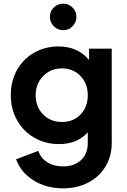

<svg xmlns="http://www.w3.org/2000/svg" viewBox="-20 -810 692 1050"><path d="M68 61 190 15Q202 54 238 77Q274 100 325 100Q385 100 422.5 66Q460 32 460 -27V-86Q402 -22 303 -22Q228 -22 167.5 -57Q107 -92 73 -153Q39 -214 39 -290Q39 -366 72.5 -426.5Q106 -487 166 -521.5Q226 -556 300 -556Q405 -556 467 -482V-544H591V-27Q591 44 557 100.5Q523 157 462.5 188.5Q402 220 325 220Q233 220 163.5 176.5Q94 133 68 61ZM319 -143Q381 -143 420.5 -184Q460 -225 460 -289Q460 -353 420 -394.5Q380 -436 319 -436Q257 -436 216 -394Q175 -352 175 -289Q175 -226 215.5 -184.5Q256 -143 319 -143ZM253 -718Q253 -748 274 -769Q295 -790 326 -790Q355 -790 376.5 -769Q398 -748 398 -718Q398 -688 377 -666.5Q356 -645 326 -645Q295 -645 274 -666.5Q253 -688 253 -718Z"/></svg>

Font: Evergrow Sans
Style: Bold
Weight: 700
Foundry: 10Web
Version: Version 1.000